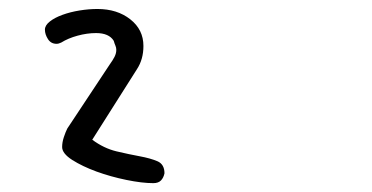

<svg xmlns="http://www.w3.org/2000/svg" viewBox="-20 -621 845 436"><path d="M238.3 -528.3Q227.5 -545.9 198.2 -545.9Q177.7 -545.9 156.2 -540Q134.8 -534.2 119.1 -524.4Q113.3 -521.5 108.4 -521.5Q95.7 -521.5 88.9 -532.2Q82 -543 82 -553.7Q82 -563.5 93.3 -572.3Q104.5 -581.1 122.1 -587.4Q139.6 -593.8 160.6 -597.2Q181.6 -600.6 201.2 -600.6Q246.1 -600.6 275.9 -577.1Q305.7 -553.7 305.7 -516.6Q305.7 -486.3 291 -463.9L189.5 -303.7Q215.8 -284.2 244.6 -277.3Q273.4 -270.5 297.4 -266.1Q321.3 -261.7 337.4 -254.9Q353.5 -248 353.5 -227.5Q351.6 -217.8 345.7 -211.4Q339.8 -205.1 328.1 -205.1Q302.7 -205.1 267.1 -212.4Q231.4 -219.7 199.2 -231.4Q167 -243.2 144 -257.8Q121.1 -272.5 121.1 -287.1Q121.1 -297.9 125 -309.6Q128.9 -321.3 132.8 -329.1L228.5 -473.6Q236.3 -484.4 240.2 -492.2Q244.1 -500 244.1 -507.8Q244.1 -512.7 242.2 -517.1Q240.2 -521.5 238.3 -528.3Z"/></svg>

Font: Hi Melody
Style: Regular
Weight: 400
Designer: YoonDesign Inc.
Foundry: YoonDesign Inc.
Version: Version 3.00